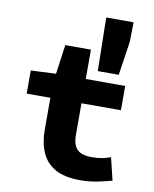

<svg xmlns="http://www.w3.org/2000/svg" viewBox="-91 -892 782 973"><g transform="rotate(10 300.0 -405.5)"><path d="M387 12Q307 12 259 -15.5Q211 -43 189.5 -93Q168 -143 168 -209V-373H46V-492L175 -498L196 -649H328V-498H531V-373H328V-211Q328 -175 339 -153Q350 -131 372 -122Q394 -113 428 -113Q455 -113 478.5 -117.5Q502 -122 523 -130L551 -14Q518 -5 477.5 3.5Q437 12 387 12ZM381 -548 376 -823H517L515 -722L489 -548Z"/></g></svg>

Font: Source Code Pro ExtraLight ExtraBold
Style: Regular
Weight: 800
Monospace: yes
Version: Version 1.018;hotconv 1.0.116;makeotfexe 2.5.65601